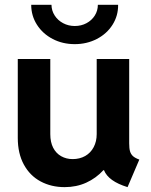

<svg xmlns="http://www.w3.org/2000/svg" viewBox="-20 -768 624 796"><path d="M53.7 -196.3V-523.4H188.5V-211.9Q188.5 -178.7 200.4 -155.5Q212.4 -132.3 233.6 -120.4Q254.9 -108.4 281.2 -108.4Q310.5 -108.4 333.3 -121.3Q356 -134.3 368.4 -158Q380.9 -181.6 380.9 -211.9V-523.4H515.6V-173.8Q515.6 -152.8 519 -140.9Q522.5 -128.9 531.2 -120.8Q540 -112.8 557.6 -106.4L508.8 7.8Q429.2 -16.6 411.1 -62.5H408.7Q378.4 -29.3 337.6 -10.7Q296.9 7.8 248 7.8Q192.4 7.8 148.2 -15.9Q104 -39.6 78.9 -85.7Q53.7 -131.8 53.7 -196.3ZM109.4 -748H193.4Q193.8 -723.6 206.8 -703.6Q219.7 -683.6 241.7 -671.9Q263.7 -660.2 290 -660.2Q316.9 -660.2 338.6 -671.9Q360.4 -683.6 373 -703.6Q385.7 -723.6 385.7 -748H469.7Q470.2 -702.6 446.5 -665.3Q422.9 -627.9 381.3 -606.4Q339.8 -585 290 -585Q239.7 -585 198.5 -606.4Q157.2 -627.9 133.3 -665.3Q109.4 -702.6 109.4 -748Z"/></svg>

Font: Reddit Sans Strawberry
Style: Bold
Weight: 700
Designer: Stephen Hutchings
Foundry: Reddit
Version: Version 1.013